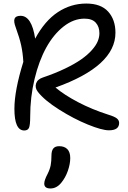

<svg xmlns="http://www.w3.org/2000/svg" viewBox="-20 -777 727 1093"><path d="M118.2 -34.2Q62 -34.2 62 -157.2Q62 -261.7 112.8 -424.8Q109.9 -476.1 100.6 -518.6Q91.3 -561 69.8 -620.1Q56.6 -654.3 63 -670.7Q69.3 -687 97.2 -687Q160.6 -687 180.2 -557.1Q234.9 -658.7 309.3 -707.8Q383.8 -756.8 471.2 -756.8Q554.2 -756.8 595.7 -710.9Q637.2 -665 637.2 -590.8Q637.2 -400.4 295.9 -278.8Q346.2 -236.3 425 -195.1Q503.9 -153.8 597.2 -124Q632.3 -113.3 645.3 -102.8Q658.2 -92.3 658.2 -77.1Q658.2 -35.2 600.1 -35.2Q560.5 -35.2 480.2 -67.9Q399.9 -100.6 316.4 -153.3Q232.9 -206.1 195.8 -253.9Q177.7 -276.9 185.3 -301.3Q192.9 -325.7 224.1 -335.9Q294.9 -359.9 351.1 -387Q407.2 -414.1 443.1 -439.5Q479 -464.8 502.7 -491.5Q526.4 -518.1 536.1 -541.5Q545.9 -564.9 545.9 -587.9Q545.9 -625 525.1 -647.9Q504.4 -670.9 460.9 -670.9Q398.9 -670.9 341.8 -626Q284.7 -581.1 243.2 -505.9Q201.7 -430.7 176.8 -327.6Q151.9 -224.6 151.9 -113.8Q151.9 -64.5 145 -49.3Q138.2 -34.2 118.2 -34.2ZM267.1 295.9Q231.9 295.9 231.9 268.1Q231.9 249 251 212.9Q264.2 186.5 268.6 163.3Q272.9 140.1 272.9 108.9Q272.9 81.5 283.4 68.4Q293.9 55.2 316.9 55.2Q346.7 55.2 363.3 72Q379.9 88.9 379.9 123Q379.9 156.2 366.2 195.6Q352.5 234.9 328.1 264.2Q301.8 295.9 267.1 295.9Z"/></svg>

Font: Shantell Sans Bouncy
Style: Regular
Weight: 400
Designer: Stephen Nixon, Anya Danilova, Shantell Martin
Foundry: Arrow Type
Version: Version 1.006;[9816181b4]